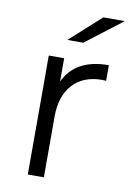

<svg xmlns="http://www.w3.org/2000/svg" viewBox="-84 -783 568 836"><g transform="rotate(10 200.5 -365.5)"><path d="M399 -731 237 -607H167L304 -731ZM167 -423Q217 -530 364 -530V-461Q361 -461 355 -461.5Q349 -462 347 -462Q264 -462 217 -411Q170 -360 170 -268V0H99V-526H167Z"/></g></svg>

Font: Montserrat Alternates
Style: Regular
Weight: 400
Designer: Julieta Ulanovsky
Foundry: Julieta Ulanovsky
Version: Version 7.200;PS 007.200;hotconv 1.0.88;makeotf.lib2.5.64775